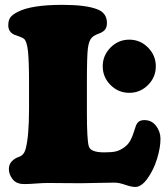

<svg xmlns="http://www.w3.org/2000/svg" viewBox="-20 -738 673 781"><path d="M175.8 6.3Q154.3 6.3 126.7 8.5Q99.1 10.7 78.1 10.7Q46.9 10.7 31.5 -8.8Q16.1 -28.3 16.1 -50.3Q16.1 -68.8 27.3 -81.1Q39.1 -93.8 56.2 -99.6Q77.1 -106.4 84 -130.9Q98.1 -182.6 98.1 -294.9V-400.4Q98.1 -488.8 93.8 -529.8Q89.4 -570.8 77.1 -580.6Q71.3 -585 56.4 -590.3Q41.5 -595.7 37.6 -597.2Q13.7 -608.4 13.7 -634.8Q13.7 -655.3 22 -667Q30.3 -678.7 53.7 -690.4Q109.4 -718.3 233.4 -718.3Q330.1 -718.3 375.5 -700.2Q415 -685.5 415 -644.5Q415 -627.9 407.5 -617.9Q399.9 -607.9 382.8 -601.6Q363.3 -594.7 354 -585.4Q341.8 -573.7 337.6 -542.2Q333.5 -510.7 333.5 -407.2V-278.8Q333.5 -168 341.3 -142.6Q348.6 -118.2 404.3 -118.2Q435.1 -118.2 451.2 -122.1Q467.3 -126 483.4 -137.2Q501.5 -149.4 511.2 -168.5Q521 -187.5 529.8 -217.3Q534.7 -234.9 543.2 -242.2Q551.8 -249.5 567.4 -249.5Q597.2 -249.5 615 -225.8Q632.8 -202.1 632.8 -173.3Q632.8 -137.2 618.7 -91.6Q604.5 -45.9 579.8 -11.7Q555.2 22.5 530.3 22.5Q514.6 22.5 489.3 13.7Q463.9 4.9 446.8 4.9Q415.5 4.9 372.1 6.1Q328.6 7.3 309.6 7.3Q278.3 7.3 236.6 6.8Q194.8 6.3 175.8 6.3ZM429.7 -392.1Q397.9 -423.8 397.9 -468.3Q397.9 -512.7 429.7 -544.7Q461.4 -576.7 505.9 -576.7Q550.3 -576.7 582 -544.7Q613.8 -512.7 613.8 -468.3Q613.8 -423.8 582 -392.1Q550.3 -360.4 505.9 -360.4Q461.4 -360.4 429.7 -392.1Z"/></svg>

Font: Cooper* Black
Style: Regular
Weight: 900
Designer: Owen Earl
Foundry: indestructible type*
Version: Version 0.001